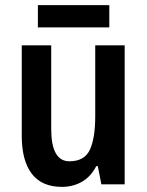

<svg xmlns="http://www.w3.org/2000/svg" viewBox="-20 -720 574 750"><path d="M467 -543V0H376L362 -71H356Q335 -30 300 -10Q265 10 222 10Q143 10 104 -41.5Q65 -93 65 -189V-543H180V-217Q180 -90 251 -90Q310 -90 331 -135Q352 -180 352 -266V-543ZM407 -700V-613H128V-700Z"/></svg>

Font: Noto Sans Gujarati Condensed SemiBold
Style: Regular
Weight: 600
Width: 3
Designer: Jelle Bosma - Monotype Design Team, Universal Thirst
Foundry: Monotype Imaging Inc.
Version: Version 2.106; ttfautohint (v1.8.4.7-5d5b)